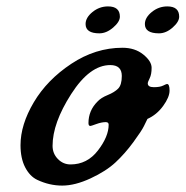

<svg xmlns="http://www.w3.org/2000/svg" viewBox="-20 -548 579 599"><path d="M96 13Q73 2 58.5 -26Q44 -54 44 -95Q44 -159 85.5 -229Q127 -299 202.5 -349Q278 -399 362 -399Q401 -399 427 -378Q453 -357 453 -336.5Q453 -316 447 -304Q441 -292 441 -288Q441 -276 460 -276Q479 -276 489 -281Q499 -286 501 -286Q509 -286 509 -265.5Q509 -245 489 -217.5Q469 -190 440 -177Q436 -169 429 -154.5Q422 -140 396 -104.5Q370 -69 340.5 -41.5Q311 -14 262.5 8.5Q214 31 174 31Q134 31 96 13ZM319 -159Q319 -167 310 -167Q297 -167 280.5 -161Q264 -155 262 -155Q256 -155 256 -164Q256 -203 284 -231Q295 -243 316 -251.5Q337 -260 348.5 -271.5Q360 -283 360 -311Q360 -345 324 -345Q260 -345 202 -254.5Q144 -164 144 -93Q144 -69 160.5 -52Q177 -35 200 -35Q252 -35 285.5 -78.5Q319 -122 319 -159ZM317 -528Q354 -528 354 -496Q354 -480 333 -462Q312 -444 290 -444Q247 -444 247 -473Q247 -493 268.5 -510.5Q290 -528 317 -528ZM502 -528Q539 -528 539 -496Q539 -480 518.5 -462Q498 -444 476 -444Q432 -444 432 -473Q432 -493 453.5 -510.5Q475 -528 502 -528Z"/></svg>

Font: Condiment
Style: Regular
Weight: 400
Designer: Angel Koziupa, Alejandro Paul
Foundry: Angel Koziupa, Alejandro Paul
Version: Version 1.001